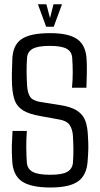

<svg xmlns="http://www.w3.org/2000/svg" viewBox="-20 -856 458 883"><path d="M212.4 6.3Q120.6 6.3 79.6 -22.7Q38.6 -51.8 36.1 -118.7Q33.7 -155.8 34.4 -186Q35.2 -216.3 37.6 -253.9H103.5Q100.6 -216.3 100.8 -179.2Q101.1 -142.1 103.5 -107.4Q106 -79.1 130.4 -65.7Q154.8 -52.2 210.9 -52.2Q266.1 -52.2 289.3 -65.7Q312.5 -79.1 315.4 -107.4Q317.9 -142.1 317.6 -167.7Q317.4 -193.4 315.4 -231.4Q313.5 -261.7 299.6 -282.2Q285.6 -302.7 237.8 -309.1L168 -321.8Q112.8 -331.1 85.2 -348.9Q57.6 -366.7 47.6 -394.8Q37.6 -422.9 35.6 -463.4Q34.2 -490.2 34.7 -520.8Q35.2 -551.3 36.6 -580.1Q37.6 -646.5 77.4 -675Q117.2 -703.6 210.9 -703.6Q297.4 -703.6 336.7 -674.8Q376 -646 378.4 -579.6Q379.9 -556.6 379.4 -522.7Q378.9 -488.8 377.4 -452.6H311Q314.5 -487.3 314.5 -522Q314.5 -556.6 312 -590.8Q310.1 -618.7 286.4 -631.8Q262.7 -645 209.5 -645Q154.3 -645 130.6 -631.8Q106.9 -618.7 104.5 -590.8Q102.1 -559.6 102.3 -527.3Q102.5 -495.1 104.5 -463.4Q106.4 -427.7 119.9 -408.9Q133.3 -390.1 183.6 -384.3L252 -373.5Q307.1 -365.2 335 -346.7Q362.8 -328.1 372.8 -299.6Q382.8 -271 384.3 -231.4Q386.7 -195.3 386.2 -172.9Q385.7 -150.4 383.3 -118.7Q379.9 -51.8 340.1 -22.7Q300.3 6.3 212.4 6.3ZM227.1 -732.9H192.4L154.3 -836.4H193.4L210 -772.9L226.1 -836.4H265.1Z"/></svg>

Font: Agdasima
Style: Regular
Weight: 400
Width: 3
Designer: The DocRepair Project, Patric King
Foundry: Google
Version: Version 2.002